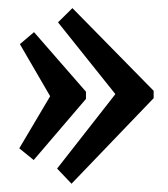

<svg xmlns="http://www.w3.org/2000/svg" viewBox="-20 -436 410 469"><path d="M154.7 12.8 119.5 -24.2 261.5 -205.7V-206.5L121.7 -381.4L156.9 -416.2L355.3 -214.2V-196.2ZM62.3 -45.1 27.1 -73.7 102.3 -200.6V-201.3L28.6 -328.2L63.1 -357.5L190 -212V-194.4Z"/></svg>

Font: Parastoo
Style: Regular
Weight: 400
Foundry: Saber Rastikerdar (saber.rastikerdar@gmail.com)
Version: Version 3.000